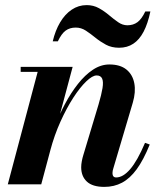

<svg xmlns="http://www.w3.org/2000/svg" viewBox="-20 -722 626 752"><path d="M388.5 10Q342.5 10 320.2 -10.8Q298 -31.5 298 -67Q298 -78 300.5 -91Q303 -104 306 -113.5L366 -313Q377.5 -352 381.5 -377Q385.5 -402 380 -414.2Q374.5 -426.5 358.5 -426.5Q342 -426.5 317.8 -403.2Q293.5 -380 267.2 -339.5Q241 -299 217 -246Q193 -193 177 -133H163.5Q175 -176.5 193 -223.5Q211 -270.5 234.2 -314.2Q257.5 -358 285.2 -393.2Q313 -428.5 344 -449Q375 -469.5 408.5 -469.5Q450.5 -469.5 475 -449.8Q499.5 -430 506 -396Q512.5 -362 500 -319.5L424 -63Q422.5 -59 421.5 -53.5Q420.5 -48 420.5 -44Q420.5 -36 424 -31.5Q427.5 -27 435 -27Q462 -27 490 -59.5Q518 -92 548 -162.5L566.5 -156Q542 -95.5 515.5 -59.2Q489 -23 458 -6.5Q427 10 388.5 10ZM10.5 0 127.5 -440.5H61V-460H264.5L141.5 0ZM446.5 -535Q417 -535 394.8 -547Q372.5 -559 353.5 -574.5Q334.5 -590 316.2 -602Q298 -614 276.5 -614Q253.5 -614 237.2 -602.2Q221 -590.5 206.5 -560H186.5Q196.5 -602.5 215.5 -634.5Q234.5 -666.5 261 -684.2Q287.5 -702 319.5 -702Q346 -702 367.5 -690Q389 -678 407.2 -662.5Q425.5 -647 442.8 -635Q460 -623 479 -623Q502 -623 518.5 -635.2Q535 -647.5 549 -677H569Q559 -629.5 542.5 -598Q526 -566.5 502.2 -550.8Q478.5 -535 446.5 -535Z"/></svg>

Font: Bodoni Moda
Style: Bold Italic
Weight: 700
Italic angle: -13°
Version: Version 2.004